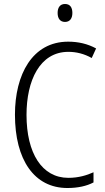

<svg xmlns="http://www.w3.org/2000/svg" viewBox="-20 -933 528 963"><path d="M306 -913C281 -913 269 -895 269 -868C269 -840 282 -823 306 -823C330 -823 343 -840 343 -868C343 -895 332 -913 306 -913ZM323 -673C363 -673 403 -663 440 -642L462 -690C420 -713 373 -724 322 -724C142 -724 55 -559 55 -358C55 -131 152 10 318 10C371 10 415 0 449 -18V-69C416 -54 374 -41 323 -41C190 -41 113 -165 113 -357C113 -528 179 -673 323 -673Z"/></svg>

Font: Noto Sans Armenian Condensed Light
Style: Regular
Weight: 300
Width: 3
Designer: Monotype Design Team
Foundry: Monotype Imaging Inc.
Version: Version 2.008